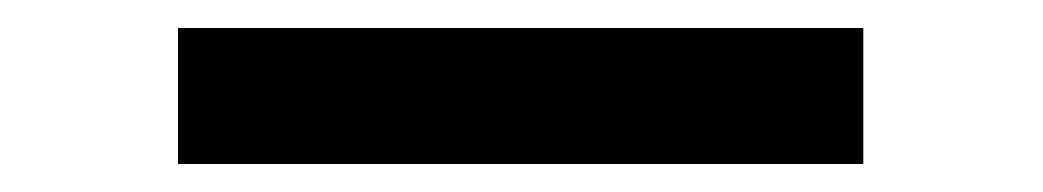

<svg xmlns="http://www.w3.org/2000/svg" viewBox="-20 -117 744 137"><path d="M107 -97H596V0H107Z"/></svg>

Font: Be Vietnam SemiBold
Style: Regular
Weight: 600
Designer: Gabriel Lam
Foundry: TypeRant
Version: Version 4.000